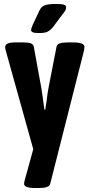

<svg xmlns="http://www.w3.org/2000/svg" viewBox="-20 -738 448 964"><path d="M404 -503Q404 -499 402 -485L232 185Q227 206 177 206H157Q101 206 101 185Q101 178 104 167L147 11L10 -480Q6 -492 6 -502Q6 -525 56 -525H99Q122 -525 134.5 -520.5Q147 -516 150 -502L187 -299Q193 -263 203 -187H207Q212 -222 214 -232Q220 -280 224 -299L264 -504Q268 -525 317 -525H346Q404 -525 404 -503ZM136 -587Q136 -594 145 -615L179 -687Q188 -705 205 -711.5Q222 -718 261 -718Q290 -718 301 -714.5Q312 -711 312 -701Q312 -693 307.5 -685Q303 -677 293 -665L246 -602Q232 -585 218 -578.5Q204 -572 177 -572Q153 -572 144.5 -576Q136 -580 136 -587Z"/></svg>

Font: Asap Condensed
Style: Bold
Weight: 700
Designer: Pablo Cosgaya
Foundry: Omnibus-Type
Version: Version 1.010; ttfautohint (v1.8)